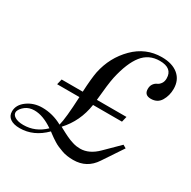

<svg xmlns="http://www.w3.org/2000/svg" viewBox="-155 -833 996 1000"><g transform="rotate(30 343.0 -333.5)"><path d="M560 -501Q560 -520 569 -532Q578 -544 589 -548.5Q600 -553 609 -565.5Q618 -578 618 -597Q618 -659 542 -659Q477 -659 438 -610Q399 -561 377 -462Q368 -419 359 -319H537L529 -286H355Q339 -180 270 -106Q271 -105 285.5 -97.5Q300 -90 304.5 -87.5Q309 -85 322.5 -78.5Q336 -72 344 -69Q352 -66 364.5 -62Q377 -58 388 -56.5Q399 -55 410 -55Q464 -55 513 -104L596 -186L615 -175L535 -55Q490 14 408 14Q389 14 371.5 11.5Q354 9 338 3Q322 -3 310 -8Q298 -13 284.5 -21.5Q271 -30 264.5 -34.5Q258 -39 246.5 -47.5Q235 -56 234 -57Q167 10 84 10Q47 10 26.5 -4.5Q6 -19 6 -46Q6 -86 44.5 -114Q83 -142 134 -142Q197 -142 255 -110Q267 -154 273 -286H139L147 -319H274Q278 -400 286 -442Q307 -542 376.5 -611.5Q446 -681 542 -681Q605 -681 641 -651Q677 -621 677 -568Q677 -528 658 -496Q639 -464 599 -464Q560 -464 560 -501ZM92 -14Q164 -14 219 -67Q158 -109 106 -109Q74 -109 52.5 -92.5Q31 -76 25 -57Q21 -38 40 -26Q59 -14 92 -14Z"/></g></svg>

Font: HK Venetian
Style: Italic
Weight: 400
Italic angle: -12°
Version: Version 1.000;PS 001.000;hotconv 1.0.88;makeotf.lib2.5.64775